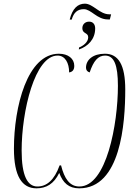

<svg xmlns="http://www.w3.org/2000/svg" viewBox="-20 -1017 734 1047"><path d="M360 -910H371C382 -949 403 -967 437 -967C477 -967 509 -911 568 -911H579L586 -939H576C523 -939 487 -997 443 -997C404 -997 375 -971 360 -910ZM411 -758 410 -747C460 -764 499 -803 499 -862C499 -883 488 -899 466 -899C445 -899 429 -885 429 -863C429 -832 461 -840 461 -814C461 -787 434 -767 411 -758ZM179 10C232 10 274 -14 303 -74C323 -20 355 10 412 10C638 10 663 -344 663 -529C663 -663 626 -724 552 -724C487 -724 449 -691 449 -648C449 -636 455 -626 469 -622C490 -685 515 -714 553 -714C602 -714 623 -663 623 -549C623 -341 561 0 413 0C360 0 331 -43 313 -115H305C276 -34 234 0 184 0C130 0 98 -58 98 -196C98 -412 170 -714 294 -714C335 -714 357 -674 357 -622C377 -625 385 -638 385 -658C385 -697 352 -724 301 -724C129 -724 56 -435 56 -206C56 -56 100 10 179 10Z"/></svg>

Font: Noto Serif Display ExtraCondensed ExtraLight
Style: Italic
Weight: 200
Width: 2
Italic angle: -12°
Designer: Monotype Design Team
Foundry: Monotype Imaging Inc.
Version: Version 2.009